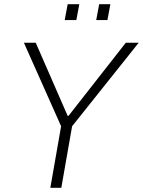

<svg xmlns="http://www.w3.org/2000/svg" viewBox="-20 -888 676 908"><path d="M218 0 269 -291 93 -686H149L300 -340H304L575 -686H636L321 -291L270 0ZM286 -793 300 -868H355L341 -793ZM435 -793 449 -868H502L488 -793Z"/></svg>

Font: Archivo SemiCondensed Thin
Style: Italic
Weight: 250
Width: 4
Italic angle: -10°
Designer: Hector Gatti
Foundry: Omnibus-Type
Version: Version 2.001